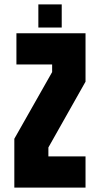

<svg xmlns="http://www.w3.org/2000/svg" viewBox="-20 -851 453 871"><path d="M45 0V-221.5L216.5 -524V-558.5H54.5V-700H368V-480.5L199.5 -182V-141.5H368V0ZM154 -726V-831H260V-726Z"/></svg>

Font: Tourney Condensed Black
Style: Regular
Weight: 900
Width: 3
Designer: Tyler Finck
Foundry: Etcetera Type Co
Version: Version 1.010; ttfautohint (v1.8.3)